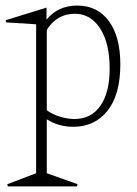

<svg xmlns="http://www.w3.org/2000/svg" viewBox="-71 -433 489 686"><path d="M96.2 -39.1Q116.2 -24.4 143.6 -16.1Q170.9 -7.8 194.8 -7.8Q254.9 -7.8 287.8 -55.2Q320.8 -102.5 320.8 -188Q320.8 -278.3 286.9 -331.1Q252.9 -383.8 196.8 -383.8Q131.8 -383.8 96.2 -326.2ZM-50.8 -360.8 95.2 -405.8V-362.8Q135.7 -413.1 205.1 -413.1Q276.9 -413.1 317.9 -357.7Q358.9 -302.2 358.9 -203.1Q358.9 -94.7 313.2 -37.4Q267.6 20 190.9 20Q138.2 20 96.2 -6.8V186L206.1 225.1L204.1 232.9H-43L-44.9 225.1L58.1 186V-346.2L-48.8 -353Z"/></svg>

Font: Halibut Cnd Thin
Style: Regular
Weight: 250
Width: 3
Designer: Matteo Maggi
Foundry: Collletttivo
Version: Version 3.080 | FøM Fix